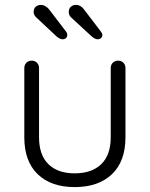

<svg xmlns="http://www.w3.org/2000/svg" viewBox="-20 -755 609 782"><path d="M491 -478V-196Q491 -98 436 -45.5Q381 7 284 7Q188 7 133.5 -45.5Q79 -98 79 -196V-478Q79 -491 87.5 -499.5Q96 -508 109 -508Q122 -508 130.5 -499.5Q139 -491 139 -478V-196Q139 -124 177 -86.5Q215 -49 284 -49Q354 -49 392.5 -86.5Q431 -124 431 -196V-478Q431 -491 439.5 -499.5Q448 -508 461 -508Q474 -508 482.5 -499.5Q491 -491 491 -478ZM210 -607 132 -680Q117 -692 117 -706Q117 -720 125.5 -727.5Q134 -735 147 -735Q164 -735 179 -718L247 -629Q254 -621 254 -613Q254 -605 249 -600Q244 -595 235 -595Q224 -595 210 -607ZM353 -607 274 -680Q260 -691 260 -706Q260 -720 268.5 -727.5Q277 -735 290 -735Q308 -735 321 -718L389 -629Q397 -619 397 -613Q397 -605 391.5 -600Q386 -595 378 -595Q367 -595 353 -607Z"/></svg>

Font: Quicksand
Style: Regular
Weight: 400
Designer: Andrew Paglinawan
Foundry: Andrew Paglinawan
Version: Version 3.000